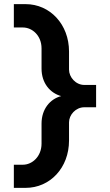

<svg xmlns="http://www.w3.org/2000/svg" viewBox="-20 -690 531 929"><path d="M104 219C222 219 314 122 314 -10V-98C314 -134 346 -171 388 -171H445V-279H388C346 -279 314 -317 314 -353V-441C314 -572 222 -670 104 -670H47V-557H91C136 -557 181 -518 181 -456V-358C181 -288 222 -240 276 -225C222 -211 181 -162 181 -92V5C181 67 136 107 91 107H47V219Z"/></svg>

Font: LT Wave Alt Bold
Style: Regular
Weight: 700
Designer: Daniel Lyons
Version: Version 2.5 (Glyphs App)